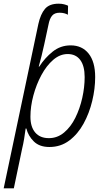

<svg xmlns="http://www.w3.org/2000/svg" viewBox="-49 -787 577 1041"><path d="M159 -657Q171 -711 195 -739Q219 -767 269 -767Q286 -767 299 -763.5Q312 -760 320 -756L319 -707Q311 -712 299.5 -715Q288 -718 274 -718Q247 -718 233.5 -702Q220 -686 214 -654L191 -547Q184 -515 176.5 -484.5Q169 -454 161 -426H164Q194 -473 236.5 -507Q279 -541 334 -541Q396 -541 431.5 -496.5Q467 -452 467 -369Q467 -306 451 -239.5Q435 -173 404 -116.5Q373 -60 326.5 -25Q280 10 219 10Q165 10 134.5 -20Q104 -50 94 -90H90Q87 -66 82 -35.5Q77 -5 71 19L26 234H-29ZM216 -38Q262 -38 298.5 -68.5Q335 -99 359.5 -148.5Q384 -198 397 -256Q410 -314 410 -369Q410 -430 386 -462Q362 -494 318 -494Q276 -494 239.5 -462.5Q203 -431 175.5 -380Q148 -329 132 -269.5Q116 -210 116 -154Q116 -99 142 -68.5Q168 -38 216 -38Z"/></svg>

Font: Noto Sans SemiCondensed Light
Style: Italic
Weight: 300
Width: 4
Italic angle: -12°
Designer: Monotype Design Team
Foundry: Monotype Imaging Inc.
Version: Version 2.013; ttfautohint (v1.8.4.7-5d5b)